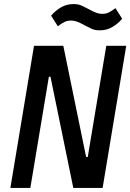

<svg xmlns="http://www.w3.org/2000/svg" viewBox="-20 -923 640 943"><path d="M470 -774Q446 -774 429 -782Q412 -790 395 -799Q376 -810 360 -816Q344 -822 327 -822Q311 -822 296.5 -815Q282 -808 264 -794L231 -846Q250 -869 278 -886Q306 -903 341 -903Q365 -903 382 -895Q399 -887 416 -878Q435 -867 451 -861Q467 -855 484 -855Q500 -855 514.5 -862Q529 -869 547 -883L580 -831Q561 -808 533 -791Q505 -774 470 -774ZM228 -546H220L129 0H31L147 -698H291L403 -152H411L502 -698H600L484 0H340Z"/></svg>

Font: IBM Plex Mono Medium
Style: Italic
Weight: 500
Italic angle: -9°
Monospace: yes
Designer: Mike Abbink, Paul van der Laan, Pieter van Rosmalen
Foundry: Bold Monday
Version: Version 2.3